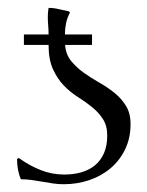

<svg xmlns="http://www.w3.org/2000/svg" viewBox="-20 -618 377 494"><path d="M41.5 -529.3H105Q105 -540.5 104 -552.2Q103 -564 103 -575.2Q103 -580.6 103.5 -586.4Q104 -592.3 105 -597.7Q118.2 -597.7 131.1 -594.5Q144 -591.3 156.7 -588.9L159.7 -586.4V-585Q152.8 -572.3 149.9 -557.9Q147 -543.5 147 -529.3H216.8V-502.4H147.5Q149.4 -478 162.8 -461.4Q176.3 -444.8 194.8 -431.4Q213.4 -418 234.6 -406Q255.9 -394 273.9 -379.6Q292 -365.2 304 -345.9Q315.9 -326.7 315.9 -298.8Q315.9 -262.7 302 -233.9Q288.1 -205.1 264.4 -185.1Q240.7 -165 209.5 -154.5Q178.2 -144 144 -144Q129.9 -144 116.5 -146Q103 -147.9 89.4 -150.4Q75.7 -152.8 62 -154.8Q48.3 -156.7 34.7 -156.7L32.7 -158.7Q23.9 -182.1 23.9 -208L25.9 -210.9H29.3Q54.7 -192.4 84 -180.7Q113.3 -168.9 145 -168.9Q169.4 -168.9 189.7 -174.8Q210 -180.7 224.6 -192.9Q239.3 -205.1 247.6 -224.1Q255.9 -243.2 255.9 -269Q255.9 -294.9 244.6 -312Q233.4 -329.1 216.8 -342.5Q200.2 -356 180.4 -368.4Q160.6 -380.9 144 -398.2Q127.4 -415.5 116.2 -440.2Q105 -464.8 105 -502.4H41.5Z"/></svg>

Font: CAT Linz
Style: Regular
Weight: 400
Designer: Peter Wiegel
Foundry: Peter Wiegel
Version: Version 1.08